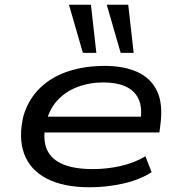

<svg xmlns="http://www.w3.org/2000/svg" viewBox="-20 -784 766 813"><path d="M361 9Q248 9 177.5 -28Q107 -65 82 -133.5Q57 -202 80 -296Q102 -366 150.5 -412.5Q199 -459 269 -482Q339 -505 424 -505Q505 -505 562 -479Q619 -453 645 -398.5Q671 -344 659 -255L655 -223H143L154 -290H603L574 -267Q584 -327 567 -364Q550 -401 511.5 -418Q473 -435 417 -435Q359 -435 306.5 -415Q254 -395 219 -354.5Q184 -314 172 -251V-249Q161 -188 180 -148Q199 -108 247.5 -88Q296 -68 373 -68Q431 -68 488.5 -80.5Q546 -93 596 -122L622 -55Q573 -23 502.5 -7Q432 9 361 9ZM491 -560 432 -764H523L546 -560ZM331 -560 272 -764H365L388 -560Z"/></svg>

Font: Nunito Sans 7pt Expanded
Style: Italic
Weight: 400
Width: 7
Italic angle: -9°
Designer: Vernon Adams
Foundry: Vernon Adams
Version: Version 3.101;gftools[0.9.27]